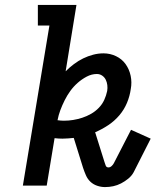

<svg xmlns="http://www.w3.org/2000/svg" viewBox="-20 -755 640 781"><path d="M407 6Q391 6 375 0.5Q359 -5 347.5 -16Q336 -27 329.5 -42Q323 -57 318 -72L280 -194Q269 -193 257.5 -192Q246 -191 234 -191Q226 -191 218 -191.5Q210 -192 202 -193L170 0H73L181 -651H134V-735H291L247 -465Q263 -481 281 -494.5Q299 -508 318.5 -517.5Q338 -527 359 -532.5Q380 -538 401 -538Q428 -538 452 -526.5Q476 -515 491 -494Q506 -473 511.5 -446.5Q517 -420 512 -393Q508 -364 496.5 -336.5Q485 -309 465.5 -286Q446 -263 420.5 -246Q395 -229 367 -217L405 -96Q407 -89 410 -81.5Q413 -74 421 -74Q428 -74 434 -79.5Q440 -85 443 -91L513 -227L593 -191L524 -55Q516 -40 502 -28.5Q488 -17 472.5 -9Q457 -1 440.5 2.5Q424 6 407 6ZM240 -264Q259 -264 277.5 -267Q296 -270 314.5 -276Q333 -282 350.5 -292Q368 -302 382 -316.5Q396 -331 404 -348.5Q412 -366 416 -385Q418 -397 416.5 -409Q415 -421 410 -431Q405 -441 395.5 -447.5Q386 -454 374 -454Q353 -454 333 -443.5Q313 -433 296 -418Q279 -403 266 -385Q253 -367 243 -347Q233 -327 225.5 -307Q218 -287 214 -266Q221 -265 227.5 -264.5Q234 -264 240 -264Z"/></svg>

Font: Iosevka Slab Medium Extended
Style: Italic
Weight: 500
Width: 7
Italic angle: -9°
Monospace: yes
Designer: Belleve Invis
Foundry: Belleve Invis
Version: Version 11.1.0; ttfautohint (v1.8.3)